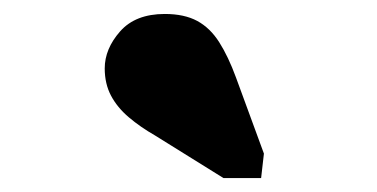

<svg xmlns="http://www.w3.org/2000/svg" viewBox="-20 -852 540 275"><path d="M318 -741Q307 -771 294 -791.5Q281 -812 262.5 -822Q244 -832 216 -832Q174 -832 152 -807Q130 -782 130 -754Q130 -732 139 -715Q148 -698 164.5 -684Q181 -670 202 -658L300 -597H354L358 -632Z"/></svg>

Font: Roboto Serif 20pt ExtraBold
Style: Italic
Weight: 800
Italic angle: -10°
Version: Version 1.007